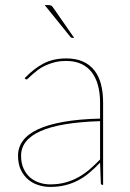

<svg xmlns="http://www.w3.org/2000/svg" viewBox="-20 -728 513 756"><path d="M51 0ZM384 0Q377 0 377 -8L374 -87.5Q353 -65.5 332 -47.8Q311 -30 287.5 -17.8Q264 -5.5 237 1.2Q210 8 177 8Q155 8 132.5 1.2Q110 -5.5 92 -20.2Q74 -35 62.5 -58.2Q51 -81.5 51 -115Q51 -148 70.5 -174.2Q90 -200.5 129.8 -219Q169.5 -237.5 230.2 -248.2Q291 -259 374 -261V-324Q374 -362.5 365.5 -393Q357 -423.5 340.5 -444.5Q324 -465.5 299 -476.8Q274 -488 241 -488Q215 -488 194 -482.5Q173 -477 156.5 -469Q140 -461 127.8 -451.5Q115.5 -442 106.5 -434Q97.5 -426 92 -420.5Q86.5 -415 84 -415Q82 -415 79 -418L77 -420Q113 -458 151.5 -478Q190 -498 241 -498Q278.5 -498 305.8 -486Q333 -474 351 -451.5Q369 -429 377.5 -396.8Q386 -364.5 386 -324V0ZM177 -2Q211.5 -2 239.5 -10Q267.5 -18 291 -31.5Q314.5 -45 334.8 -62.8Q355 -80.5 374 -100V-251Q216.5 -246 139.8 -211.8Q63 -177.5 63 -115Q63 -85.5 72.8 -64.2Q82.5 -43 98.5 -29.2Q114.5 -15.5 135 -8.8Q155.5 -2 177 -2ZM169 -708Q177.5 -708 181.5 -706Q185.5 -704 190 -697L272 -579H265Q259.5 -579 257 -583L156 -708Z"/></svg>

Font: Lato Hairline
Style: Regular
Weight: 100
Designer: Lukasz Dziedzic
Foundry: tyPoland Lukasz Dziedzic
Version: Version 2.007; 2014-02-27